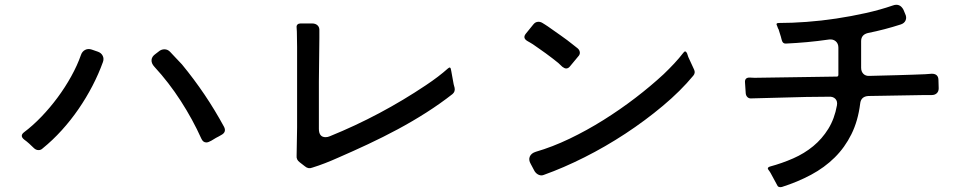

<svg xmlns="http://www.w3.org/2000/svg" viewBox="-20 -776 4040 802"><path d="M121 -158Q116 -163 111.5 -167Q107 -171 102 -176Q97 -181 91.5 -185Q86 -189 81 -193Q61 -209 81 -224Q117 -251 153 -288.5Q189 -326 220.5 -368.5Q252 -411 277.5 -457Q303 -503 318 -546Q323 -561 335.5 -567.5Q348 -574 363 -569L389 -560Q403 -555 409 -543Q415 -531 410 -517Q392 -467 366 -417Q340 -367 308 -320.5Q276 -274 238 -232Q200 -190 158 -156Q151 -149 141 -149Q130 -149 121 -158ZM821 -197Q785 -277 735 -354.5Q685 -432 625 -497Q612 -511 613 -525.5Q614 -540 630 -551L647 -564Q656 -570 667 -570Q680 -570 690 -560Q702 -548 714 -534.5Q726 -521 740 -507Q791 -445 834.5 -380.5Q878 -316 916 -246Q927 -224 904 -212Q899 -209 893.5 -206Q888 -203 882 -200Q876 -196 863 -188.5Q850 -181 842 -181Q828 -181 821 -197Z M1254 -81 1232 -98Q1217 -109 1219 -126L1221 -244V-580L1220 -644L1219 -661Q1218 -669 1222.5 -673.5Q1227 -678 1235 -678H1284Q1298 -678 1306.5 -670Q1315 -662 1314 -648V-617L1312 -435V-238Q1312 -203 1340 -203Q1349 -203 1358 -207Q1464 -250 1564.5 -303.5Q1665 -357 1759 -420Q1786 -438 1809 -455.5Q1832 -473 1851 -490Q1862 -500 1864 -484Q1865 -480 1865.5 -476.5Q1866 -473 1867 -468Q1869 -457 1871 -446Q1873 -435 1875 -424L1879 -409Q1882 -393 1870 -383Q1819 -343 1761 -306Q1703 -269 1641.5 -236Q1580 -203 1517 -173.5Q1454 -144 1394 -118Q1365 -105 1338 -94.5Q1311 -84 1285 -76Q1268 -69 1254 -81Z M2329 -497Q2325 -501 2321 -504.5Q2317 -508 2312 -513Q2290 -531 2260 -553Q2246 -563 2232.5 -572.5Q2219 -582 2206 -591Q2200 -595 2194.5 -598Q2189 -601 2184 -604Q2161 -617 2177 -636L2207 -673Q2216 -685 2229 -685Q2238 -685 2246 -680Q2251 -677 2256.5 -673.5Q2262 -670 2268 -666L2322 -628Q2336 -618 2349 -608.5Q2362 -599 2374 -589Q2386 -579 2393 -574Q2401 -567 2402 -557.5Q2403 -548 2395 -540L2361 -499Q2354 -490 2345 -490Q2338 -490 2329 -497ZM2213 -61 2197 -91Q2187 -108 2193 -122Q2199 -136 2218 -142Q2287 -162 2359 -196.5Q2431 -231 2500.5 -274.5Q2570 -318 2634 -367Q2698 -416 2752 -466Q2776 -489 2796.5 -511Q2817 -533 2834 -555Q2843 -568 2850 -553L2855 -538L2879 -486Q2886 -472 2876 -460Q2823 -396 2749 -334Q2675 -272 2592 -217.5Q2509 -163 2421.5 -119Q2334 -75 2253 -46Q2242 -41 2231 -45.5Q2220 -50 2213 -61Z M3225 -5 3199 -53Q3197 -56 3195 -59.5Q3193 -63 3191 -65Q3182 -75 3195 -80Q3247 -94 3293.5 -114.5Q3340 -135 3377 -165.5Q3414 -196 3440 -238Q3466 -280 3476 -336Q3479 -353 3469.5 -363Q3460 -373 3443 -372Q3419 -372 3395 -371.5Q3371 -371 3348 -371L3119 -365Q3109 -364 3102.5 -370Q3096 -376 3095 -386L3092 -431Q3090 -452 3111 -452L3132 -451L3467 -456H3475Q3482 -456 3482 -464V-577Q3482 -594 3471 -603.5Q3460 -613 3443 -611Q3395 -604 3350.5 -600Q3306 -596 3263 -594Q3250 -593 3246 -607Q3245 -611 3244 -614Q3243 -617 3242 -622L3232 -654Q3232 -655 3231 -655V-656L3230 -657L3226 -668Q3219 -680 3233 -680Q3287 -680 3348.5 -684.5Q3410 -689 3473 -698.5Q3536 -708 3596.5 -721.5Q3657 -735 3709 -753Q3739 -764 3754 -735L3761 -718Q3768 -704 3763 -691.5Q3758 -679 3743 -674Q3709 -663 3674.5 -654Q3640 -645 3605 -638Q3577 -631 3577 -604V-493Q3577 -477 3586.5 -467.5Q3596 -458 3612 -459L3728 -462Q3763 -463 3792.5 -464Q3822 -465 3845 -466L3872 -468Q3900 -468 3900 -441L3901 -407Q3901 -394 3893 -386.5Q3885 -379 3872 -379H3843L3726 -377Q3697 -376 3668 -376Q3639 -376 3607 -375Q3576 -373 3573 -343Q3564 -271 3536.5 -215.5Q3509 -160 3466.5 -118Q3424 -76 3368 -46Q3312 -16 3246 5Q3230 9 3225 -5Z"/></svg>

Font: Higure Gothic Medium
Style: Regular
Weight: 500
Designer: Yoshimichi Ohira
Foundry: Positype
Version: Version 1.000